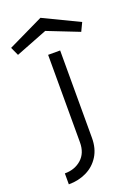

<svg xmlns="http://www.w3.org/2000/svg" viewBox="-264 -731 711 990"><g transform="rotate(-20 91.0 -236.5)"><path d="M-65 132Q-10 132 26.5 99.5Q63 67 63 8V-472H129V8Q129 66 103 107.5Q77 149 33 170.5Q-11 192 -65 192ZM91 -665 286 -571 264 -525 91 -593 -83 -525 -104 -571Z"/></g></svg>

Font: Lil Grotesk
Style: Regular
Weight: 400
Designer: Bastien Sozeau
Foundry: NBR — Bastien Sozeau
Version: Version 4.002; ttfautohint (v1.8.4.7-5d5b)